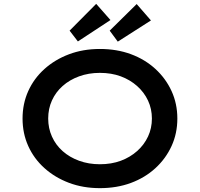

<svg xmlns="http://www.w3.org/2000/svg" viewBox="-20 -966 1038 996"><path d="M498 10Q411 10 338 -17.5Q265 -45 210.5 -94Q156 -143 126.5 -208.5Q97 -274 97 -351Q97 -428 126.5 -493.5Q156 -559 210.5 -608Q265 -657 338 -684.5Q411 -712 498 -712Q586 -712 659 -685Q732 -658 786 -608.5Q840 -559 870 -493.5Q900 -428 900 -351Q900 -274 870 -208.5Q840 -143 786 -93.5Q732 -44 659 -17Q586 10 498 10ZM498 -114Q558 -114 606.5 -132Q655 -150 691.5 -182.5Q728 -215 748 -258Q768 -301 768 -351Q768 -401 748 -444Q728 -487 691.5 -519.5Q655 -552 606.5 -570Q558 -588 498 -588Q440 -588 390.5 -570Q341 -552 305 -520Q269 -488 249.5 -445Q230 -402 230 -351Q230 -301 249.5 -257.5Q269 -214 305 -182Q341 -150 390.5 -132Q440 -114 498 -114ZM384 -751 341 -807 479 -946 553 -862ZM591 -750 549 -807 689 -945 763 -860Z"/></svg>

Font: Lexend Mega Medium
Style: Regular
Weight: 500
Version: Version 1.007